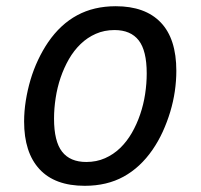

<svg xmlns="http://www.w3.org/2000/svg" viewBox="-20 -580 642 614"><path d="M251 14.2Q155.3 14.2 106.2 -39.1Q57.1 -92.3 57.1 -191.4Q57.1 -224.1 62.5 -258.1Q67.9 -292 77.6 -325Q87.4 -357.9 101.8 -388.4Q116.2 -418.9 133.8 -444.8Q173.3 -502.4 226.8 -531.2Q280.3 -560.1 350.1 -560.1Q444.3 -560.1 494.1 -508.1Q543.9 -456.1 543.9 -353.5Q543.9 -321.8 539.1 -288.3Q534.2 -254.9 524.4 -222.4Q514.6 -189.9 500.5 -158.9Q486.3 -127.9 467.8 -101.1Q428.7 -44.4 375.2 -15.1Q321.8 14.2 251 14.2ZM255.9 -62Q288.6 -62 315.7 -74Q342.8 -85.9 364.3 -106.7Q385.7 -127.4 401.6 -155Q417.5 -182.6 428.2 -214.1Q439 -245.6 444.1 -279.3Q449.2 -313 449.2 -345.2Q449.2 -418 423.6 -450.9Q397.9 -483.9 346.2 -483.9Q313.5 -483.9 286.4 -471.9Q259.3 -460 237.8 -439.2Q216.3 -418.5 200.4 -390.9Q184.6 -363.3 173.8 -331.8Q163.1 -300.3 158 -266.6Q152.8 -232.9 152.8 -200.7Q152.8 -127.9 178.5 -95Q204.1 -62 255.9 -62Z"/></svg>

Font: Hack
Style: Italic
Weight: 400
Italic angle: -11°
Monospace: yes
Designer: Christopher Simpkins
Foundry: Christopher Simpkins
Version: Version 2.019; ttfautohint (v1.4.1) -l 4 -r 80 -G 350 -x 0 -